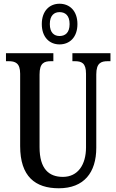

<svg xmlns="http://www.w3.org/2000/svg" viewBox="-20 -999 624 1029"><path d="M299 -761C353 -761 395 -799 395 -870C395 -941 353 -979 299 -979C246 -979 204 -941 204 -870C204 -799 246 -761 299 -761ZM299 -806C271 -806 247 -823 247 -870C247 -917 271 -934 299 -934C329 -934 353 -917 353 -870C353 -823 329 -806 299 -806ZM295 10C430 10 496 -74 496 -207V-600C496 -662 522 -671 558 -671H572V-714H368V-671H380C417 -671 441 -662 441 -604V-209C441 -117 398 -51 317 -51C242 -51 192 -94 192 -210V-600C192 -662 217 -671 254 -671H266V-714H12V-671H26C61 -671 88 -662 88 -604V-216C88 -53 169 10 295 10Z"/></svg>

Font: Noto Serif Georgian ExtraCondensed Medium
Style: Regular
Weight: 500
Width: 2
Designer: Monotype Design Team, Akaki Razmadze
Foundry: Google LLC
Version: Version 2.003